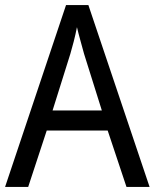

<svg xmlns="http://www.w3.org/2000/svg" viewBox="-20 -736 610 756"><path d="M478 0H569L328 -716H240L0 0H91L164 -222H404ZM311 -524 381 -301H187L257 -524C265 -551 276 -592 283 -629C289 -602 305 -547 311 -524Z"/></svg>

Font: Noto Sans Lao Looped SemiCondensed
Style: Regular
Weight: 400
Width: 4
Designer: Mark Frömberg, Ben Mitchell
Foundry: The Fontpad Ltd
Version: Version 1.002